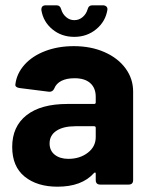

<svg xmlns="http://www.w3.org/2000/svg" viewBox="-20 -696 568 724"><path d="M482 -351V-17Q482 0 465 0H358Q341 0 341 -17V-41Q341 -45 339 -45.5Q337 -46 334 -43Q288 8 197 8Q120 8 73 -30Q26 -68 26 -142Q26 -219 80 -261.5Q134 -304 234 -304H335Q341 -304 341 -310V-331Q341 -364 320.5 -382.5Q300 -401 261 -401Q231 -401 211.5 -391Q192 -381 185 -363Q179 -349 165 -350L54 -364Q46 -365 41.5 -368.5Q37 -372 38 -378Q43 -419 72.5 -452Q102 -485 150.5 -503.5Q199 -522 258 -522Q323 -522 374 -499.5Q425 -477 453.5 -438Q482 -399 482 -351ZM341 -179V-214Q341 -220 335 -220H264Q219 -220 193 -203Q167 -186 167 -155Q167 -128 186.5 -112.5Q206 -97 238 -97Q281 -97 311 -120Q341 -143 341 -179ZM136 -658V-660Q136 -676 153 -676H193Q207 -676 211 -660Q216 -643 229.5 -631.5Q243 -620 260 -620Q278 -620 291.5 -631.5Q305 -643 310 -660Q314 -676 328 -676H368Q376 -676 381 -671.5Q386 -667 385 -659Q378 -615 343 -586Q308 -557 260 -557Q212 -557 177.5 -585.5Q143 -614 136 -658Z"/></svg>

Font: Barlow
Style: Bold
Weight: 700
Designer: Jeremy Tribby
Foundry: Jeremy Tribby
Version: Version 1.101 August 23, 2024